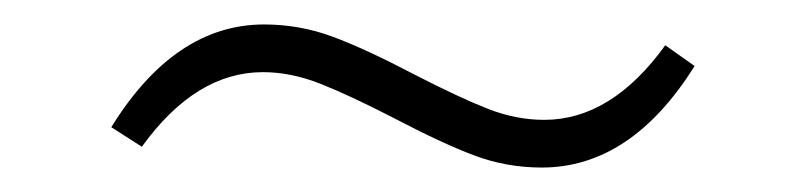

<svg xmlns="http://www.w3.org/2000/svg" viewBox="-20 -432 659 157"><path d="M301 -336Q266 -354 242 -363.5Q218 -373 195 -373Q140 -373 96 -312L71 -328Q123 -412 196 -412Q225 -412 252 -402Q279 -392 319 -371Q356 -352 379 -343Q402 -334 425 -334Q480 -334 524 -395L548 -378Q496 -295 423 -295Q394 -295 367.5 -305Q341 -315 301 -336Z"/></svg>

Font: Bitter Pro Light
Style: Regular
Weight: 300
Designer: Sol Matas, and Bitter project Authors
Foundry: Sol Matas
Version: Version 1.010